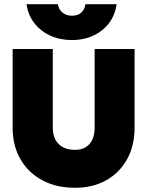

<svg xmlns="http://www.w3.org/2000/svg" viewBox="-20 -883 698 911"><path d="M533.5 -863Q522.5 -786 464.2 -739.5Q406 -693 321 -693Q264 -693 218 -714.2Q172 -735.5 142.5 -773.8Q113 -812 106 -863H254.5Q259 -837 277 -822.8Q295 -808.5 321 -808.5Q376 -808.5 385.5 -863ZM40 -650.5H230.5V-277Q230.5 -227.5 258.2 -199.8Q286 -172 336 -172Q380 -172 404.5 -199.8Q429 -227.5 429 -277V-650.5H618.5V-277Q618.5 -191.5 583 -127.5Q547.5 -63.5 484 -27.8Q420.5 8 336 8Q247 8 180.5 -27.8Q114 -63.5 77 -127.5Q40 -191.5 40 -277Z"/></svg>

Font: Overused Grotesk Black
Style: Regular
Weight: 900
Version: Version 0.004